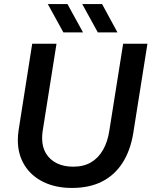

<svg xmlns="http://www.w3.org/2000/svg" viewBox="-20 -916 748 948"><path d="M335 12Q255 12 194.5 -17.5Q134 -47 101 -100.5Q68 -154 68 -224Q68 -236 69 -248.5Q70 -261 72 -274L139 -700H259L190 -265Q189 -257 188.5 -249Q188 -241 188 -233Q188 -190 207 -158.5Q226 -127 260.5 -110Q295 -93 341 -93Q393 -93 429.5 -114.5Q466 -136 489 -176.5Q512 -217 520 -272L588 -700H708L638 -259Q624 -173 585 -112Q546 -51 483.5 -19.5Q421 12 335 12ZM463 -756 386 -896H484L560 -756ZM293 -756 216 -896H313L390 -756Z"/></svg>

Font: MuseoModerno Thin Medium
Style: Italic
Weight: 500
Italic angle: -9°
Version: Version 1.003